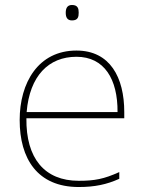

<svg xmlns="http://www.w3.org/2000/svg" viewBox="-20 -741 580 771"><path d="M269 -721C249 -721 244 -706 244 -690C244 -673 249 -659 269 -659C293 -659 296 -673 296 -690C296 -706 293 -721 269 -721ZM287 -538C133 -538 59 -408 59 -259C59 -104 130 10 296 10C360 10 408 0 459 -23V-50C397 -22 360 -15 296 -15C159 -15 84 -105 86 -266H479V-291C479 -430 422 -538 287 -538ZM287 -513C399 -513 453 -423 452 -291H87C99 -436 175 -513 287 -513Z"/></svg>

Font: Noto Sans Gujarati UI Thin
Style: Regular
Weight: 100
Designer: Jelle Bosma - Monotype Design Team, Universal Thirst
Foundry: Monotype Imaging Inc.
Version: Version 2.106